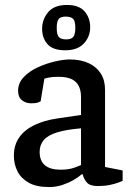

<svg xmlns="http://www.w3.org/2000/svg" viewBox="-20 -746 532 775"><path d="M178 9Q126 9 95 -9Q64 -27 50 -55.5Q36 -84 36 -117Q36 -160 57 -190.5Q78 -221 117.5 -240.5Q157 -260 212 -268L307 -282V-355Q307 -381 297.5 -399.5Q288 -418 268 -427Q248 -436 216 -436Q193 -436 177.5 -433Q162 -430 159 -428L144 -337Q143 -336 134 -332.5Q125 -329 106 -329Q84 -329 68.5 -341.5Q53 -354 53 -379Q53 -411 76 -435Q99 -459 133 -474.5Q167 -490 202 -498Q237 -506 261 -506Q306 -506 338 -491Q370 -476 387 -449Q404 -422 404 -384V-72L475 -58V-16Q473 -15 459 -9.5Q445 -4 423.5 0.5Q402 5 375 5Q343 5 330.5 -9.5Q318 -24 314 -42H309Q297 -31 277 -19.5Q257 -8 232 0.5Q207 9 178 9ZM225 -61Q258 -61 281 -69.5Q304 -78 307 -80V-228Q247 -223 210 -211.5Q173 -200 156.5 -180.5Q140 -161 140 -133Q140 -61 225 -61ZM243 -543Q194 -543 172 -567.5Q150 -592 150 -630Q150 -668 174.5 -697Q199 -726 250 -726Q299 -726 321.5 -700Q344 -674 344 -636Q344 -598 318.5 -570.5Q293 -543 243 -543ZM247 -587Q269 -587 276.5 -598Q284 -609 284 -634Q284 -662 274.5 -670.5Q265 -679 245 -679Q224 -679 216.5 -668.5Q209 -658 209 -634Q209 -605 218 -596Q227 -587 247 -587Z"/></svg>

Font: Faustina Medium
Style: Regular
Weight: 500
Designer: Alfonso Garcia
Foundry: http://www.omnibus-type.com
Version: Version 1.200